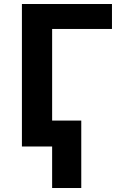

<svg xmlns="http://www.w3.org/2000/svg" viewBox="-20 -734 601 962"><path d="M541 -713.9V-588.9H241.2V-129.9H387.2V208H241.2V0H89.8V-713.9Z"/></svg>

Font: OpenSans-Bold
Style: Bold
Weight: 700
Foundry: Ascender Corporation
Version: Version 1.10